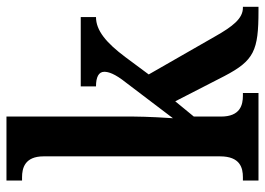

<svg xmlns="http://www.w3.org/2000/svg" viewBox="-130 -670 800 579"><g transform="rotate(-90 269.5 -380.0)"><path d="M15 0H279V-47H271C243 -47 208 -55 208 -113V-195L254 -251L330 -103C377 -13 407 0 527 0H539V-47H536C504 -47 480 -77 449 -132L335 -331L387 -401C431 -460 468 -490 508 -490V-536H299V-490C327 -490 343 -482 343 -465C343 -453 338 -434 310 -399L203 -258C204 -266 208 -341 208 -376V-760H15V-713H25C52 -713 88 -705 88 -648V-116C88 -55 53 -47 25 -47H15Z"/></g></svg>

Font: Noto Serif Myanmar Condensed SemiBold
Style: Regular
Weight: 600
Width: 3
Designer: Ben Mitchell and the Monotype Design Team
Foundry: Monotype Imaging Inc.
Version: Version 2.106